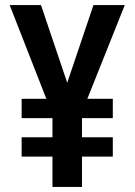

<svg xmlns="http://www.w3.org/2000/svg" viewBox="-20 -734 529 754"><path d="M244 -409 141 -714H18L162 -346H65V-270H186V-195H65V-119H186V0H302V-119H423V-195H302V-270H423V-346H323L470 -714H347Z"/></svg>

Font: Noto Sans Arabic UI Cn SmBd
Style: Regular
Weight: 600
Width: 3
Designer: Monotype Design Team, Nadine Chahine and Nizar Qandah
Foundry: Monotype Imaging Inc.
Version: Version 2.010